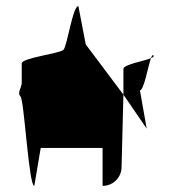

<svg xmlns="http://www.w3.org/2000/svg" viewBox="-20 -795 555 627"><path d="M47 -480C59 -468 74 -188 92 -188L113 -312H315V-188C349 -188 377 -215 377 -250L383 -486L260 -650L236 -775C217 -775 200 -645 187 -632C174 -620 51 -606 51 -588V-525C51 -508 35 -493 47 -480ZM383 -486V-570C383 -584 448 -595 473 -605C463 -577 450 -500 437 -500L459 -375ZM473 -605C480 -608 484 -611 481 -614C478 -617 476 -613 473 -605Z"/></svg>

Font: bitstorm
Style: ext
Weight: 400
Version: Version 0.2